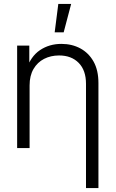

<svg xmlns="http://www.w3.org/2000/svg" viewBox="-20 -755 590 979"><path d="M130.9 -319.3V0H67.4V-522.5H129.4V-398.9H113.8Q136.2 -467.3 183.8 -499.3Q231.4 -531.2 293 -531.2Q347.2 -531.2 389.9 -508.1Q432.6 -484.9 457.3 -440.7Q481.9 -396.5 481.9 -331.5V204.1H418.5V-327.6Q418.5 -396.5 381.3 -434.3Q344.2 -472.2 281.2 -472.2Q238.8 -472.2 204.8 -454.8Q170.9 -437.5 150.9 -403.3Q130.9 -369.1 130.9 -319.3ZM258.8 -590.3 277.3 -734.9H342.8L304.7 -590.3Z"/></svg>

Font: Inter 28pt Light
Style: Regular
Weight: 300
Designer: Rasmus Andersson
Foundry: rsms
Version: Version 4.001;git-66647c0bb